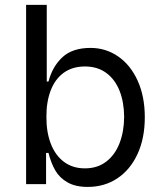

<svg xmlns="http://www.w3.org/2000/svg" viewBox="-20 -747 656 779"><path d="M85.9 0V-727.3H169.7V-416.2H176.8Q192.5 -476.9 233.1 -514.7Q273.8 -552.6 347.3 -552.6Q409.4 -552.6 459.7 -517.8Q509.9 -483 538.7 -419.2Q567.5 -355.5 567.5 -271.3Q567.5 -186.1 538 -122.2Q508.5 -58.2 456.1 -23.4Q403.8 11.4 335.9 11.4Q286.2 11.4 253.9 -7.1Q221.6 -25.6 204.4 -55.4Q187.1 -85.2 176.8 -126.4H166.9V0ZM168.3 -272.7Q168 -210.6 186.3 -163.5Q204.5 -116.5 239.7 -90.2Q274.9 -63.9 324.6 -63.9Q375.4 -63.9 411 -91.3Q446.7 -118.6 465 -166Q483.3 -213.4 483.7 -272.7Q483.3 -331.7 465.4 -377.8Q447.4 -424 411.8 -450.6Q376.1 -477.3 324.6 -477.3Q274.1 -477.3 239 -452.1Q203.8 -426.8 185.9 -380.5Q168 -334.2 168.3 -272.7Z"/></svg>

Font: Riot Sans
Style: Regular
Weight: 400
Designer: Rasmus Andersson
Foundry: rsms
Version: Version 3.005